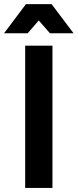

<svg xmlns="http://www.w3.org/2000/svg" viewBox="-38 -925 382 945"><path d="M152.8 -824.2 98.1 -761.2H-18.1L89.8 -904.8H215.8L324.2 -761.2H208ZM85.9 0V-700.2H220.2V0Z"/></svg>

Font: Montserrat-Arabic Medium
Style: Regular
Weight: 500
Designer: Mohamed Gaber
Foundry: Kief Type Foundry
Version: Version 5.008;PS 005.008;hotconv 1.0.88;makeotf.lib2.5.64775